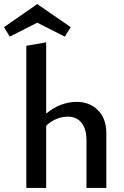

<svg xmlns="http://www.w3.org/2000/svg" viewBox="-53 -928 614 948"><path d="M131 -816 -5 -747 -33 -794 131 -908 296 -794 267 -747ZM472 -271V0H374V-236Q374 -290 350 -321Q326 -352 282 -352Q254 -352 225.5 -340.5Q197 -329 175 -307V0H77V-702L175 -719V-367Q208 -395 246.5 -410Q285 -425 325 -425Q390 -425 431 -383.5Q472 -342 472 -271Z"/></svg>

Font: Ysabeau Infant Semibold
Style: Regular
Weight: 600
Designer: Christian Thalmann (Catharsis Fonts)
Version: Version 0.003